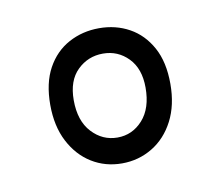

<svg xmlns="http://www.w3.org/2000/svg" viewBox="-41 -666 376 329"><g transform="rotate(-10 146.5 -501.5)"><path d="M44 -504Q44 -542 58 -567.5Q72 -593 96 -606Q120 -619 149 -619Q178 -619 201.5 -606Q225 -593 239 -567.5Q253 -542 253 -504Q253 -467 239 -440Q225 -413 201 -398.5Q177 -384 148 -384Q119 -384 95.5 -398.5Q72 -413 58 -440Q44 -467 44 -504ZM85 -505Q85 -469 103.5 -449Q122 -429 148 -429Q174 -429 192 -449Q210 -469 210 -505Q210 -538 192 -556.5Q174 -575 148 -575Q122 -575 103.5 -557Q85 -539 85 -505Z"/></g></svg>

Font: Genos Light
Style: Regular
Weight: 300
Designer: Robert E. Leuschke
Foundry: Robert E. Leuschke
Version: Version 1.010